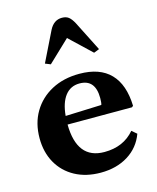

<svg xmlns="http://www.w3.org/2000/svg" viewBox="-126 -937 849 1035"><g transform="rotate(-15 299.0 -419.5)"><path d="M307.5 10.5Q225.5 10.5 164.2 -22.8Q103 -56 69.2 -115.8Q35.5 -175.5 35.5 -254Q35.5 -337.5 73 -400.5Q110.5 -463.5 177.2 -499Q244 -534.5 332 -534.5Q445.5 -534.5 504.8 -473.2Q564 -412 567.5 -293L560 -286.5H200.5Q202.5 -92 355 -92Q462 -92 523.5 -165L551 -141.5Q524.5 -69.5 460.2 -29.5Q396 10.5 307.5 10.5ZM319.5 -484Q269 -484 239 -445.2Q209 -406.5 202.5 -334L403.5 -341.5Q407.5 -352 407.5 -379Q407.5 -484 319.5 -484ZM197.5 -623.5 167.5 -635.5 249.5 -802.5Q274 -850.5 319.5 -850.5Q342.5 -850.5 356.8 -839.5Q371 -828.5 385 -802.5L469.5 -635.5L439 -623.5L318 -738Z"/></g></svg>

Font: Libre Caslon Text
Style: Bold
Weight: 700
Designer: Pablo Impallari, Rodrigo Fuenzalida, Katja Schimmel
Foundry: Pablo Impallari, Rodrigo Fuenzalida
Version: Version 2.000